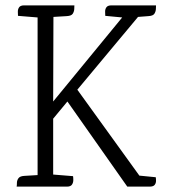

<svg xmlns="http://www.w3.org/2000/svg" viewBox="-20 -695 630 715"><path d="M395 -675H561Q561 -670 560.5 -661Q560 -652 555 -644Q550 -636 533 -635L494 -632L268 -361L499 -41L560 -35Q561 -30 561 -21.5Q561 -13 556 -6.5Q551 0 537 0H454L231 -317L178 -253V-45L252 -39Q253 -34 253 -24.5Q253 -15 248 -7.5Q243 0 229 0H42Q43 -5 43 -14Q43 -23 48.5 -31Q54 -39 70 -40L120 -43V-630L47 -636Q47 -641 46.5 -650.5Q46 -660 51 -667.5Q56 -675 70 -675H257Q257 -670 256.5 -661Q256 -652 251 -644Q246 -636 229 -635L179 -632L178 -317L435 -630L372 -636Q372 -641 371.5 -650.5Q371 -660 376 -667.5Q381 -675 395 -675Z"/></svg>

Font: Karma Variable Light
Style: Regular
Weight: 300
Designer: Joana Correia
Foundry: Indian Type Foundry
Version: Version 3.000